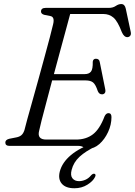

<svg xmlns="http://www.w3.org/2000/svg" viewBox="-20 -740 684 974"><path d="M377 0H27.5Q7 0 7 -17Q7 -31 27 -36L62.5 -43Q78.5 -46 88.2 -54Q98 -62 104 -80Q107.5 -95.5 118.2 -134.2Q129 -173 143.8 -225.8Q158.5 -278.5 174.8 -337Q191 -395.5 206 -451Q221 -506.5 232.8 -550.5Q244.5 -594.5 249.5 -617Q258.5 -654 236 -658.5L205.5 -664.5Q188 -669 188 -681.5Q188 -700 212 -700H532Q553 -700 567.2 -709.8Q581.5 -719.5 595 -719.5Q613 -719.5 618 -696L643 -579Q646 -566 641 -559.2Q636 -552.5 627.5 -551.5Q609.5 -550.5 598 -577Q577 -632.5 555.5 -650.8Q534 -669 504.5 -669H336Q327 -636 313.8 -586.8Q300.5 -537.5 284.8 -480Q269 -422.5 253.5 -364H409.5Q431.5 -364 441.5 -376.8Q451.5 -389.5 450.5 -427Q452.5 -442 466.5 -442Q483.5 -442 486 -425.5L514 -286.5Q516.5 -273.5 511.2 -267.5Q506 -261.5 498 -261.5Q483 -261 476 -278Q465 -311.5 452 -321.8Q439 -332 415 -332H244.5Q229 -273 215 -220.5Q201 -168 191.2 -130Q181.5 -92 178.5 -76.5Q167 -32 215 -32H365Q416.5 -32 451.2 -58.5Q486 -85 510.5 -150Q518 -166 530.5 -166Q545.5 -166 545.5 -146Q545.5 -107 528.2 -70Q511 -33 484 -9.2Q457 14.5 427 14.5Q414.5 14.5 404 7.2Q393.5 0 377 0ZM461 -17.5 466.5 2Q414 27 383.5 55.2Q353 83.5 343.5 121.5Q336 150 347.5 164.5Q359 179 381 179Q397 179 413.5 171.8Q430 164.5 442 149.5Q451 140 458.5 141.5Q462.5 142 464.2 146.2Q466 150.5 462 158Q452 179 423.2 197Q394.5 215 357.5 215Q313 215 293.2 191.5Q273.5 168 283.5 129.5Q295.5 84 339.5 47Q383.5 10 461 -17.5Z"/></svg>

Font: Fraunces 9pt Soft Light
Style: Italic
Weight: 300
Italic angle: -16°
Version: Version 1.000;[0bf87f6ff]